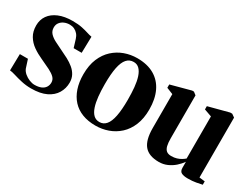

<svg xmlns="http://www.w3.org/2000/svg" viewBox="-57 -913 1684 1307"><g transform="rotate(30 785.0 -259.0)"><path d="M212.5 11.5Q172 11.5 135.8 3.2Q99.5 -5 71.5 -13.8Q43.5 -22.5 27.5 -23.5L30 -153H93.5L114.5 -88Q122 -69 139.8 -54Q157.5 -39 179.5 -30.2Q201.5 -21.5 219.5 -21.5Q250.5 -21.5 271.2 -30.2Q292 -39 302.5 -55.2Q313 -71.5 313 -92Q313 -115 297 -131.2Q281 -147.5 250.5 -163Q220 -178.5 175.5 -198.5Q136 -216 102.5 -239.5Q69 -263 48.8 -296.8Q28.5 -330.5 28.5 -378.5Q28.5 -423 52.2 -456.8Q76 -490.5 121 -509.5Q166 -528.5 230 -528.5Q273.5 -528.5 304 -522Q334.5 -515.5 355.8 -508.5Q377 -501.5 393 -499L390 -371H327L308 -433Q302 -453 290 -467.2Q278 -481.5 261.5 -489.2Q245 -497 225 -497Q202 -497 182.5 -488.5Q163 -480 151 -464.2Q139 -448.5 139 -426Q139 -398.5 156.2 -380Q173.5 -361.5 201.2 -347.5Q229 -333.5 261 -318Q291.5 -304 320 -288.8Q348.5 -273.5 371.2 -254.8Q394 -236 407.5 -211.2Q421 -186.5 421 -154Q421 -108.5 398.5 -70.8Q376 -33 330 -10.8Q284 11.5 212.5 11.5Z M473 -250.5Q473 -322 495 -374.2Q517 -426.5 554.5 -460.8Q592 -495 639.2 -512Q686.5 -529 737.5 -529Q817 -529 871.5 -497.5Q926 -466 954 -407.2Q982 -348.5 982 -266.5Q982 -195.5 960.2 -143Q938.5 -90.5 901 -56.2Q863.5 -22 816.2 -5.2Q769 11.5 718 11.5Q659.5 11.5 614 -6Q568.5 -23.5 537.2 -57.5Q506 -91.5 489.5 -140.2Q473 -189 473 -250.5ZM729 -23Q760.5 -23 781.2 -47.2Q802 -71.5 812 -122.2Q822 -173 822 -251.5Q822 -303.5 817.8 -348Q813.5 -392.5 802.8 -425.2Q792 -458 774 -476.2Q756 -494.5 729 -494.5Q696 -494.5 674.8 -470.5Q653.5 -446.5 643.2 -395.8Q633 -345 633 -265Q633 -213.5 637.5 -169.2Q642 -125 653 -92Q664 -59 682.5 -41Q701 -23 729 -23Z M1442 9Q1411 9 1393.2 0.2Q1375.5 -8.5 1375.5 -37V-83.5Q1359 -59.5 1334.8 -38Q1310.5 -16.5 1280.2 -3.2Q1250 10 1215.5 10Q1136.5 10 1100.8 -32.8Q1065 -75.5 1065 -169V-436L1014 -456.5V-482.5L1170 -524.5H1184L1206 -507.5V-170.5Q1206 -135 1211.5 -112.2Q1217 -89.5 1230.5 -78.2Q1244 -67 1268.5 -67Q1292.5 -67 1311 -72.8Q1329.5 -78.5 1343.8 -87.2Q1358 -96 1368.5 -105V-436L1309.5 -457V-482.5L1469 -524.5H1485L1509 -507.5V-37L1553 -32V-5.5Q1535 -1.5 1507 3.8Q1479 9 1442 9Z"/></g></svg>

Font: Merriweather 120pt
Style: Bold
Weight: 700
Designer: Eben Sorkin
Foundry: Eben Sorkin
Version: Version 2.100